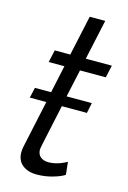

<svg xmlns="http://www.w3.org/2000/svg" viewBox="-110 -751 543 812"><g transform="rotate(15 161.5 -345.5)"><path d="M311 -466.8H198.2L171.9 -346.2H282.2L272.9 -300.8H163.1L126 -127.9Q121.1 -104.5 121.1 -100.1Q121.1 -79.1 134.5 -68.1Q147.9 -57.1 168.9 -57.1Q207.5 -57.1 249 -80.1L254.9 -24.9Q239.7 -14.2 205.6 -4.2Q171.4 5.9 134.8 5.9Q95.7 5.9 71.8 -13.4Q47.9 -32.7 47.9 -68.8Q47.9 -81.1 50.8 -94.2L95.2 -300.8H22.9L33.2 -346.2H104L129.9 -466.8H61L73.2 -521H141.1L179.2 -696.8H247.1L209 -521H323.2Z"/></g></svg>

Font: Rawline
Style: Italic
Weight: 400
Italic angle: -12°
Designer: Matt McInerney, Pablo Impallari, Rodrigo Fuenzalida
Foundry: Matt McInerney, Pablo Impallari, Rodrigo Fuenzalida
Version: Version 4.020;PS 004.020;hotconv 1.0.88;makeotf.lib2.5.64775